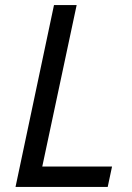

<svg xmlns="http://www.w3.org/2000/svg" viewBox="-20 -734 518 754"><path d="M403 0 420 -80H146L281 -714H192L41 0Z"/></svg>

Font: BC Sans
Style: Italic
Weight: 400
Italic angle: -12°
Designer: Monotype Design Team
Designer: Province of B.C.
Foundry: Monotype Imaging Inc.
Version: Version 2.000;GOOG;noto-source:20170915:90ef993387c0